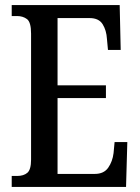

<svg xmlns="http://www.w3.org/2000/svg" viewBox="-20 -734 549 754"><path d="M26 0V-43H47Q73 -43 87.5 -55.5Q102 -68 102 -107V-602Q102 -647 86 -659Q70 -671 47 -671H26V-714H450L454 -538H404L400 -581Q398 -615 383 -639Q368 -663 332 -663H206V-399H396V-349H206V-51H352Q388 -51 405 -75.5Q422 -100 426 -133L430 -176H480L475 0Z"/></svg>

Font: Noto Serif Myanmar ExtraCondensed Medium
Style: Regular
Weight: 500
Width: 2
Designer: Ben Mitchell and the Monotype Design Team
Foundry: Monotype Imaging Inc.
Version: Version 2.106; ttfautohint (v1.8.4.7-5d5b)